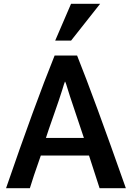

<svg xmlns="http://www.w3.org/2000/svg" viewBox="-20 -990 715 1016"><path d="M646 6H507L451 -167H196Q153 -45 138 6H12Q164 -436 269 -696H388Q477 -474 646 6ZM424 -260 350 -481Q345 -496 339.5 -514.5Q334 -533 330.5 -543.5Q327 -554 324 -559Q320 -550 309 -513Q295 -468 264.5 -381.5Q234 -295 223 -260ZM356 -775H272L356 -970H510Z"/></svg>

Font: Repo
Style: DemiBold
Weight: 600
Designer: Stefan Peev
Foundry: Context Ltd
Version: Version 001.000